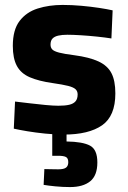

<svg xmlns="http://www.w3.org/2000/svg" viewBox="-20 -534 518 779"><path d="M239 12Q202 12 163 8Q124 4 91 -1.5Q58 -7 36 -12L41 -122Q67 -119 100 -115Q133 -111 165 -108Q197 -105 217 -105Q244 -105 261 -109Q278 -113 286.5 -123Q295 -133 295 -151Q295 -164 286.5 -172Q278 -180 256.5 -185.5Q235 -191 193 -197Q137 -205 101 -220.5Q65 -236 48.5 -266.5Q32 -297 32 -348Q32 -413 59.5 -449Q87 -485 133 -499.5Q179 -514 234 -514Q272 -514 310.5 -510.5Q349 -507 382 -502Q415 -497 437 -492L432 -378Q407 -382 373.5 -385.5Q340 -389 307.5 -391Q275 -393 253 -393Q232 -393 216.5 -389.5Q201 -386 193 -377.5Q185 -369 185 -353Q185 -341 192 -333.5Q199 -326 220 -320.5Q241 -315 281 -310Q342 -302 379 -285Q416 -268 432 -237.5Q448 -207 448 -155Q448 -63 394 -25.5Q340 12 239 12ZM264 225Q234 225 204 222Q174 219 157 216L160 152Q166 152 185 152.5Q204 153 216 153Q239 153 248 146Q257 139 257 124Q257 108 247.5 103Q238 98 216 98H192V-6H250V40Q316 41 345.5 57Q375 73 375 125Q375 178 346 201.5Q317 225 264 225Z"/></svg>

Font: Cairo ExtraBold
Style: Regular
Weight: 800
Designer: Mohamed Gaber, Accademia di Belle Arti di Urbino
Foundry: Kief Type Foundry, Accademia di Belle Arti di Urbino
Version: Version 3.117